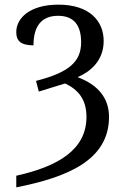

<svg xmlns="http://www.w3.org/2000/svg" viewBox="-20 -566 534 826"><path d="M50 240C268 197 449 124 449 -63C449 -144 402 -201 314 -234C367 -257 426 -303 426 -390C426 -473 368 -546 231 -546C110 -546 50 -489 50 -428C50 -388 72 -371 124 -371C124 -454 159 -498 230 -498C299 -498 329 -456 329 -384C329 -299 275 -254 135 -218L147 -172L260 -207C315 -181 352 -140 352 -63C352 78 230 150 50 190Z"/></svg>

Font: Noto Serif Thai
Style: Regular
Weight: 400
Designer: Monotype Design Team
Foundry: Monotype Imaging Inc.
Version: Version 1.901